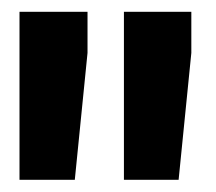

<svg xmlns="http://www.w3.org/2000/svg" viewBox="-20 -770 357 317"><path d="M124.5 -682.6 103.5 -473.1H12.2V-750.5H124.5ZM295.9 -682.6 274.9 -473.1H184.6V-750.5H295.9Z"/></svg>

Font: Vazir Black FD-UI
Style: Black-FD-UI
Weight: 900
Designer: Saber Rastikerdar
Foundry: Saber Rastikerdar
Version: Version 30.0.0